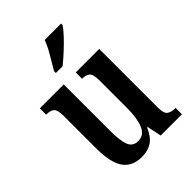

<svg xmlns="http://www.w3.org/2000/svg" viewBox="-224 -869 983 983"><g transform="rotate(-45 267.0 -378.0)"><path d="M214 10Q144 10 111 -37Q78 -84 78 -187V-421Q78 -465 64.5 -477.5Q51 -490 23 -490H19V-536H192V-200Q192 -130 205 -95.5Q218 -61 257 -61Q300 -61 318 -104.5Q336 -148 336 -220V-421Q336 -467 321 -478.5Q306 -490 282 -490H279V-536H449V-112Q449 -68 465.5 -57Q482 -46 506 -46H512V0H358L342 -78H338Q317 -29 286.5 -9.5Q256 10 214 10ZM205 -619Q225 -654 248.5 -693Q272 -732 284 -766H403V-756Q393 -739 367.5 -711.5Q342 -684 311 -655.5Q280 -627 254 -606H205Z"/></g></svg>

Font: Noto Serif Tamil ExtraCondensed SemiBold
Style: Italic
Weight: 600
Width: 2
Italic angle: -12°
Designer: Indian Type Foundry, Tom Grace, and the Monotype Design Team
Foundry: Monotype Imaging Inc.
Version: Version 2.003; ttfautohint (v1.8.4.7-5d5b)